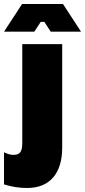

<svg xmlns="http://www.w3.org/2000/svg" viewBox="-78 -740 424 957"><path d="M326 -582 236 -720H32L-58 -582H93L125 -631H143L175 -582ZM57 197C172 197 232 122 232 -4V-520H33V-27C33 15 22 32 -11 32C-27 32 -41 27 -58 19V179C-21 191 18 197 57 197Z"/></svg>

Font: Fixel Text Black
Style: Regular
Weight: 900
Width: 4
Designer: AlfaBravo + MacPaw
Foundry: Kyrylo Tkachov, Marchela Mozhyna, Serhii Makarenko, Maria Weinstein, Zakhar Kryvoshyya
Version: Version 1.211